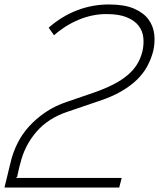

<svg xmlns="http://www.w3.org/2000/svg" viewBox="-34 -840 712 860"><path d="M652 -610Q643 -576 626 -544Q609 -512 580 -483.5Q551 -455 508.5 -430.5Q466 -406 408 -387L270 -340Q182 -311 129 -249.5Q76 -188 57 -108Q56 -107 54 -98Q52 -89 49.5 -78.5Q47 -68 45 -58.5Q43 -49 43 -48L37 -43H511L500 0H-14L14 -115Q24 -157 44 -197.5Q64 -238 95.5 -273Q127 -308 169.5 -337Q212 -366 266 -384L386 -425Q437 -443 474 -462Q511 -481 537.5 -503.5Q564 -526 580 -552Q596 -578 604 -610Q611 -641 608 -671Q605 -701 587 -724.5Q569 -748 534 -762.5Q499 -777 443 -777Q380 -777 319.5 -752Q259 -727 208 -682L184 -716Q242 -767 310.5 -793.5Q379 -820 454 -820Q523 -820 566 -801.5Q609 -783 631 -753Q653 -723 657 -685.5Q661 -648 652 -610Z"/></svg>

Font: TypoPRO Sinkin Sans
Style: 200 X Light Italic
Weight: 200
Italic angle: -112°
Designer: Keith Bates
Foundry: K-Type
Version: Sinkin Sans (version 1.0)  by Keith Bates   •   © 2014   www